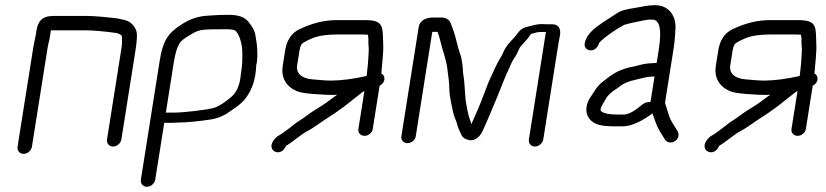

<svg xmlns="http://www.w3.org/2000/svg" viewBox="-20 -544 3161 735"><path d="M102.2 17.5 162.1 -360.3C163.6 -369.9 165.9 -380.2 168.9 -391.2L169.1 -391.8L174.3 -424.7C174.5 -426 174.4 -425.7 174.8 -428C174.8 -428 175.3 -428 176.3 -428H302.9C333.1 -428 376.1 -424.6 424.4 -417.8C429.8 -417 436.8 -414.3 445.5 -408.4C446.8 -404.9 448.1 -392.6 446.4 -368.6L389.7 -10.5C387.3 4.5 397.8 17 412.8 17C427.8 17 442.3 4.5 444.7 -10.5L497.1 -341.4C503.6 -382.7 506.2 -408.5 502.6 -422.8C497.2 -444.5 478.8 -463 454.8 -468L435.9 -472.2C430.6 -473.4 423.2 -474.4 413.2 -475.5C390 -477.8 345.1 -483 311.6 -483H185C139.1 -483 124.9 -460.4 119.7 -427.3L117.1 -411.3L107.5 -362.8L47.2 17.5C44.8 32.5 55.3 45 70.4 45C85.4 45 99.8 32.5 102.2 17.5Z M645.5 -306.5C651 -341.1 658.8 -364.6 666.2 -375.9L666.7 -376.7L667.2 -377.5C669.7 -382.7 678.3 -391.8 694.9 -402.5C743.2 -431.9 738 -432 844.1 -432C863.8 -432 874.3 -430.1 877.3 -428.6C894.6 -420.2 907.7 -376.8 907.6 -343.6C907.4 -312.9 908.9 -302.2 901.8 -257.5L901.7 -257.1L901.7 -256.6C898 -214.4 883.5 -186.3 860 -168.5C839.6 -152.9 825.5 -140.7 801.3 -131.8C778.5 -123.8 681.4 -113 650.4 -113H618.4C617.2 -113 616 -112.9 614.9 -112.8ZM612.2 -74H644.2C649.9 -74 654.8 -74.2 661.1 -74.9C692 -75 736.9 -79 787.4 -86.7C817.5 -91.5 841.7 -103.1 868 -122.8C890.5 -138 907.3 -151.2 916.8 -163.2C968.6 -228.6 957.4 -298.2 962.2 -298.2C967.6 -331.9 965.6 -370.3 956.9 -413.7C954.1 -427.4 945.9 -441.8 933 -458.2C918.3 -477.9 893.9 -487 860.1 -487H835.5C823.3 -487 808.1 -486.3 789.6 -484.9L761.8 -482.9L761.3 -482.9C729.2 -478.7 701.9 -467.8 675.6 -450.8C621.8 -417.1 603.1 -385.6 591.5 -312.3L519.3 143.5C516.9 158.5 527.4 171 542.4 171C557.4 171 571.9 158.5 574.3 143.5L608.8 -74.2C609.9 -74 611 -74 612.2 -74Z M1406.9 -50.1 1433.2 -216.1C1448.4 -222.9 1454.9 -239.2 1450.1 -251.1C1448.2 -255.9 1446.3 -258.7 1439.8 -262.6C1442.3 -299.9 1449.1 -343 1446.8 -379.1C1445.7 -395.9 1446.9 -409 1443.9 -429.6C1438.9 -463.2 1412.4 -467 1374.2 -467H1269.1C1220.7 -467 1174.3 -455.1 1126 -432C1095.2 -417.5 1077.6 -388.7 1071.7 -351.5L1062.4 -293.1C1055.3 -248 1073.6 -214.3 1114.7 -195.7C1127.4 -190 1147.7 -186.7 1179.6 -184.2C1214.5 -181.8 1238.4 -180.5 1252.5 -180.5C1258 -180.5 1263.2 -180.8 1270.8 -181.4L1254.9 -170.2L1254.5 -169.9C1236 -155.2 1216.4 -141.7 1196 -129.5C1162.9 -109.8 1149.3 -95.9 1126.4 -82.2C1110.7 -72.9 1101.8 -63.6 1091.2 -56.1C1079.8 -47.9 1061.4 -33 1050.8 -27.3C1037 -21.1 1011.6 3.9 1021.3 25.2C1024.1 31.8 1030.1 36.2 1037.4 38.1C1053.9 42.4 1068.3 30.7 1074.7 14.4C1090.9 5.6 1110.2 -11 1120.7 -18.1C1134.3 -27.3 1142 -34.8 1155.8 -41.8C1181.1 -54.6 1214.7 -80.8 1237.2 -94.6C1263.6 -110.9 1277.7 -122.2 1297 -135.9L1356.8 -182.9C1361.8 -187 1365.9 -190.3 1370 -193.2C1370.5 -193.4 1371.9 -194 1374.9 -195.1L1351.9 -50.1C1349.7 -35.9 1360.3 -24 1375.3 -24C1390.3 -24 1404.7 -35.9 1406.9 -50.1ZM1177 -240.1C1135.5 -243.4 1112.6 -262.4 1117.5 -293.9L1126.6 -350.8C1128.6 -363.4 1132.2 -371.7 1135.6 -376C1137.6 -378.5 1150.9 -387.4 1175.6 -397.6C1198.4 -407 1230.7 -412 1269.6 -412H1365.5C1376.4 -412 1383.3 -411.6 1388.6 -410.6L1390 -398.4C1390.6 -392.8 1390.5 -388.4 1390 -385.4L1389.9 -384.6L1389.9 -383.7C1389.9 -378.8 1390.3 -373.2 1391 -367C1392.8 -353 1390.5 -339.6 1389.8 -318.7C1389.4 -303.2 1385.7 -274.1 1383.5 -253.2C1333.9 -241.6 1283.9 -235.5 1246.4 -235.5C1220.8 -235.5 1202.1 -238.7 1177 -240.1Z M1571.5 -22 1634.8 -422H1654.7C1654.9 -421.5 1656.2 -418.4 1657.1 -416C1660 -408.5 1663.3 -397.3 1666.7 -382.8C1672.6 -357.3 1689.7 -310.2 1692.6 -280.2C1695.5 -251.3 1699.5 -237.2 1700 -206.9C1700.4 -173 1709.5 -140.4 1714.4 -114.9C1717.9 -96.8 1726.9 -82.3 1730.1 -67.9C1732.5 -57.5 1738.1 -44.2 1746.8 -26.7C1751.5 -17.3 1759.5 -11.5 1773 -8.4C1797.3 -1.7 1816.9 -19.4 1828.2 -43.8C1828.8 -45.2 1829.5 -46.7 1830.1 -48.2C1831.6 -51.8 1837.8 -66 1848.2 -89.3C1859.1 -114 1871.9 -145.7 1882.2 -170C1889.8 -188 1917.5 -260 1924.8 -273.2L1925.2 -273.9L1925.5 -274.7C1935 -297.7 1943.2 -314 1949.1 -322.3C1964.3 -343.9 1965.6 -358.9 1975.3 -368.9C1988.7 -382.7 2002.6 -398.6 2012.9 -414.1C2014.3 -414.8 2022.6 -416.3 2032 -419.2C2041.7 -422.1 2054.4 -421.8 2070.1 -421.3C2069 -415.6 2067.8 -409.1 2066.9 -403.5L2004.7 -10.5C2002.3 4.5 2012.8 17 2027.8 17C2042.8 17 2057.3 4.5 2059.7 -10.5L2118.6 -382.4C2119.8 -390.3 2121.5 -399.2 2123.8 -409.1L2123.9 -409.5L2123.9 -409.8C2127.5 -432.2 2119 -451 2094.9 -451H2076.9C2071.3 -451 2064.4 -451.2 2056.5 -451.7C2036 -452.9 2011 -443.9 1997.3 -441.2C1972 -436.3 1960.3 -414.7 1953.6 -406.4C1941.6 -391.6 1918.1 -371.3 1907.7 -345.7C1900.5 -328.3 1885.7 -307.3 1878.5 -291C1864.1 -258.3 1854.3 -242.7 1837.6 -196.8C1818.2 -143.8 1806.4 -117.9 1784.5 -68.7C1782.9 -74.3 1780.6 -82.4 1777.2 -91.1C1772 -104.5 1766.4 -137.9 1763.3 -154.5C1761.2 -166.4 1758.5 -223.2 1756.4 -238.8L1753.3 -260.8C1752.4 -267.7 1751.8 -274.9 1751.6 -282.6L1751.6 -283L1749 -305.5C1746.3 -329.2 1740.5 -336.6 1734.1 -361.2C1722.9 -404.2 1722.7 -410 1705.7 -454.1C1700.5 -469.1 1687 -477 1670 -477H1638C1610.9 -477 1586.8 -465.7 1582.8 -440.4L1516.5 -22.1C1514.2 -7.8 1524.8 4 1539.9 4C1554.9 4 1569.2 -7.8 1571.5 -22ZM1827.5 -34C1827.5 -34 1751.6 142.1 1826.2 -31.3C1826.7 -32.1 1827.1 -33.1 1827.5 -34Z M2442.3 -146.3 2442 -146.1 2430.7 -137.5 2430.3 -137.2C2403.2 -114.2 2382.2 -105.5 2367.5 -105.5H2346.5C2304.8 -105.5 2285.6 -112.4 2280.7 -119.2L2280.5 -119.5L2280.2 -119.8C2274.9 -126.2 2287.4 -145.8 2301.3 -169.1C2306.1 -177.2 2315 -186.3 2329.9 -197.6C2336.2 -201.5 2345.2 -207.4 2351.5 -212.2L2352 -212.6L2352.5 -213C2364.7 -223.7 2385.1 -233.1 2415.5 -239.4C2434.2 -243.2 2455.4 -250.5 2472.1 -250.5H2472.7L2485.6 -251.4L2470.1 -153.3C2461.3 -154.3 2450.7 -152.1 2442.3 -146.3ZM2478.6 -106.7C2496 -59.7 2492.2 -62.4 2524.7 -11C2533.2 3.3 2551 5 2564 -3.9C2576.9 -12.2 2582 -28.7 2573.6 -42.2C2563.4 -58.4 2561.2 -62.7 2552 -77.3C2542.9 -91.7 2537.9 -111.8 2531.6 -131.5L2526.6 -147.3C2526 -149.3 2525.9 -151.2 2526.2 -153.3L2557.2 -348.9C2563.7 -389.9 2563.7 -401.4 2565.8 -433.7C2569 -480.6 2541.9 -524 2489.1 -524C2455.4 -524 2447.6 -519.5 2406.9 -513.1C2378.9 -508.7 2359.2 -504.2 2347.1 -496.7C2328.6 -484.9 2309 -471.9 2289.9 -459.6C2254.3 -436.2 2230.7 -414.9 2222.3 -391.4C2218.3 -382 2215.4 -370.3 2221.3 -361.2C2224.5 -356.2 2229.7 -353.3 2235.1 -351.9C2253.7 -347 2268.2 -362.3 2273.7 -379.3C2278.4 -387 2302 -407.6 2345 -434.8C2356 -441 2363.2 -445.1 2369.7 -448.9C2378.6 -452.7 2453.8 -469 2466.4 -469C2476 -469 2483.1 -468.6 2484.2 -468.1L2484.8 -467.9C2512.7 -458.3 2510.1 -406.1 2500.8 -347.1L2493.8 -303.1C2493.8 -303.1 2491.6 -303 2490.7 -303L2477.3 -302.1C2461.4 -302 2441.9 -299 2423.9 -293.8L2406.9 -289.4C2374 -284.5 2340.6 -271.4 2313.4 -251.2C2308.4 -247.1 2300.3 -240.9 2289.4 -232.8C2276.8 -223.4 2266.2 -211.8 2257.8 -198.4C2250.4 -186.5 2245 -178.3 2242.2 -174.7C2222.2 -148.4 2218.4 -112.1 2235.4 -90.4C2254.8 -65.4 2283.3 -60.3 2338.1 -60.3H2360.9C2369.8 -60.3 2379.2 -61.4 2389.1 -63.6L2390 -63.7L2390.8 -64C2429.7 -76 2448.4 -90 2471.4 -105L2472 -105.5L2477.3 -110.4C2477.7 -109.1 2478.2 -107.9 2478.6 -106.7Z M3064.9 -50.1 3091.2 -216.1C3106.4 -222.9 3112.9 -239.2 3108.1 -251.1C3106.2 -255.9 3104.3 -258.7 3097.8 -262.6C3100.3 -299.9 3107.1 -343 3104.8 -379.1C3103.7 -395.9 3104.9 -409 3101.9 -429.6C3096.9 -463.2 3070.4 -467 3032.2 -467H2927.1C2878.7 -467 2832.3 -455.1 2784 -432C2753.2 -417.5 2735.6 -388.7 2729.7 -351.5L2720.4 -293.1C2713.3 -248 2731.6 -214.3 2772.7 -195.7C2785.4 -190 2805.7 -186.7 2837.6 -184.2C2872.5 -181.8 2896.4 -180.5 2910.5 -180.5C2916 -180.5 2921.2 -180.8 2928.8 -181.4L2912.9 -170.2L2912.5 -169.9C2894 -155.2 2874.4 -141.7 2854 -129.5C2820.9 -109.8 2807.3 -95.9 2784.4 -82.2C2768.7 -72.9 2759.8 -63.6 2749.2 -56.1C2737.8 -47.9 2719.4 -33 2708.8 -27.3C2695 -21.1 2669.6 3.9 2679.3 25.2C2682.1 31.8 2688.1 36.2 2695.4 38.1C2711.9 42.4 2726.3 30.7 2732.7 14.4C2748.9 5.6 2768.2 -11 2778.7 -18.1C2792.3 -27.3 2800 -34.8 2813.8 -41.8C2839.1 -54.6 2872.7 -80.8 2895.2 -94.6C2921.6 -110.9 2935.7 -122.2 2955 -135.9L3014.8 -182.9C3019.8 -187 3023.9 -190.3 3028 -193.2C3028.5 -193.4 3029.9 -194 3032.9 -195.1L3009.9 -50.1C3007.7 -35.9 3018.3 -24 3033.3 -24C3048.3 -24 3062.7 -35.9 3064.9 -50.1ZM2835 -240.1C2793.5 -243.4 2770.6 -262.4 2775.5 -293.9L2784.6 -350.8C2786.6 -363.4 2790.2 -371.7 2793.6 -376C2795.6 -378.5 2808.9 -387.4 2833.6 -397.6C2856.4 -407 2888.7 -412 2927.6 -412H3023.5C3034.4 -412 3041.3 -411.6 3046.6 -410.6L3048 -398.4C3048.6 -392.8 3048.5 -388.4 3048 -385.4L3047.9 -384.6L3047.9 -383.7C3047.9 -378.8 3048.3 -373.2 3049 -367C3050.8 -353 3048.5 -339.6 3047.8 -318.7C3047.4 -303.2 3043.7 -274.1 3041.5 -253.2C2991.9 -241.6 2941.9 -235.5 2904.4 -235.5C2878.8 -235.5 2860.1 -238.7 2835 -240.1Z"/></svg>

Font: MewTooHand
Style: BdIta
Weight: 400
Designer: Mew Too, Robert Jablonski
Version: Version 0.77